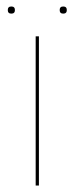

<svg xmlns="http://www.w3.org/2000/svg" viewBox="-20 -572 230 592"><path d="M164 -541Q164 -552 175 -552Q186 -552 186 -541Q186 -530 175 -530Q164 -530 164 -541ZM4 -541Q4 -552 15 -552Q26 -552 26 -541Q26 -530 15 -530Q4 -530 4 -541ZM90 -460H100V0H90Z"/></svg>

Font: Jost* Hairline
Style: Regular
Weight: 100
Version: Version 3.7